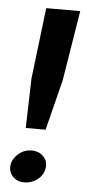

<svg xmlns="http://www.w3.org/2000/svg" viewBox="-49 -660 317 697"><g transform="rotate(5 109.5 -311.5)"><path d="M54.8 -190.2 59.9 -371 91 -630H214.9L173.2 -373.3L127.1 -190.2ZM66.9 7Q39.8 7 24.1 -10Q8.4 -27.1 11.4 -52.1Q15.5 -75.8 36.1 -93.2Q56.7 -110.6 83.8 -110.6Q110.5 -110.6 127 -93.2Q143.6 -75.8 139.5 -52.1Q136.5 -27.1 115 -10Q93.6 7 66.9 7Z"/></g></svg>

Font: Alumni Sans SC Thin
Style: Italic
Weight: 100
Italic angle: -8°
Designer: Robert E. Leuschke
Foundry: Robert E. Leuschke
Version: Version 1.016